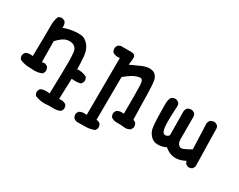

<svg xmlns="http://www.w3.org/2000/svg" viewBox="-80 -844 1660 1335"><g transform="rotate(30 750.0 -177.0)"><path d="M327.1 128.9Q284.2 128.9 248 113.3Q236.3 99.6 238.3 78.1L248 58.6Q276.4 43 321.3 50.8Q327.1 -167 326.2 -211.9Q325.2 -256.8 322.3 -283.2Q319.3 -309.6 298.8 -323.7Q278.3 -337.9 243.7 -332.5Q209 -327.1 164.1 -278.3L166 -111.3L191.4 -114.3L210.9 -103.5Q222.7 -87.9 220.7 -66.4L210.9 -46.9Q173.8 -29.3 127 -35.2Q74.2 -33.2 31.2 -52.7Q19.5 -66.4 21.5 -87.9L31.2 -107.4Q50.8 -122.1 89.8 -116.2Q93.8 -321.3 92.8 -361.3Q91.8 -401.4 105.5 -436.5Q119.1 -448.2 140.6 -446.3L160.2 -436.5Q173.8 -417 169.9 -389.6Q209 -403.3 243.7 -408.2Q278.3 -413.1 309.6 -410.2Q340.8 -407.2 367.2 -376Q393.6 -344.7 398.4 -293.9Q403.3 -243.2 403.3 -190.4Q438.5 -196.3 479.5 -176.8Q491.2 -163.1 489.3 -141.6L479.5 -122.1Q463.9 -109.4 403.3 -114.3L397.5 50.8Q428.7 44.9 452.1 60.5Q463.9 74.2 461.9 95.7L452.1 115.2Q424.8 128.9 391.6 127Q358.4 125 327.1 128.9Z M585.9 127Q570.3 125 558.6 115.2Q546.9 101.6 548.8 80.1L558.6 60.5Q584 44.9 619.1 50.8L621.1 -407.2Q587.9 -401.4 564.5 -417Q552.7 -432.6 554.7 -454.1L564.5 -473.6L584 -483.4H668Q699.2 -482.4 702.1 -463.4Q705.1 -444.3 697.3 -397.5Q738.3 -417 776.9 -433.6Q815.4 -450.2 845.7 -447.8Q876 -445.3 890.6 -425.3Q905.3 -405.3 908.2 -372.1Q911.1 -338.9 912.1 -296.4Q913.1 -253.9 917 -83L936.5 -73.2Q948.2 -57.6 946.3 -36.1L936.5 -16.6Q913.1 -1 884.8 -4.9Q856.4 -8.8 830.1 -7.8Q803.7 -6.8 782.2 -20.5Q770.5 -34.2 772.5 -55.7L782.2 -75.2Q805.7 -90.8 838.9 -85Q839.8 -262.7 837.9 -310.5Q835.9 -358.4 817.9 -359.4Q799.8 -360.4 772 -348.6Q744.1 -336.9 697.3 -297.9L695.3 46.9Q712.9 46.9 724.6 56.6Q736.3 70.3 734.4 91.8L724.6 111.3Q693.4 125 658.2 126Q623 127 585.9 127Z M1409.2 11.7 1389.6 2 1379.9 -19.5Q1336.9 3.9 1295.4 2Q1253.9 0 1214.8 -33.2Q1185.5 -17.6 1149.4 -17.6Q1113.3 -17.6 1090.8 -42.5Q1068.4 -67.4 1063.5 -93.8Q1058.6 -120.1 1056.6 -166Q1054.7 -211.9 1054.7 -295.9Q1054.7 -323.2 1068.4 -344.7Q1084 -356.4 1105.5 -354.5L1125 -344.7Q1136.7 -331.1 1134.8 -309.6Q1127.9 -201.2 1132.3 -152.3Q1136.7 -103.5 1157.7 -100.6Q1178.7 -97.7 1191.4 -116.2L1189.5 -307.6Q1191.4 -323.2 1201.2 -335Q1216.8 -346.7 1238.3 -344.7L1258.8 -335Q1270.5 -321.3 1268.6 -299.8Q1268.6 -159.2 1268.6 -130.9Q1268.6 -102.5 1282.7 -86.9Q1296.9 -71.3 1320.8 -81.1Q1344.7 -90.8 1377.9 -110.4L1370.1 -313.5Q1372.1 -329.1 1381.8 -340.8Q1397.5 -352.5 1418.9 -350.6L1438.5 -340.8Q1450.2 -327.1 1448.2 -305.7L1454.1 -17.6L1444.3 2Q1430.7 13.7 1409.2 11.7Z"/></g></svg>

Font: JasonHandwriting1
Style: Regular
Weight: 400
Version: Version 1.48.20